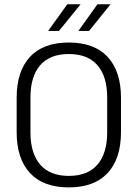

<svg xmlns="http://www.w3.org/2000/svg" viewBox="-20 -844 628 876"><path d="M294 11Q177.5 11 116.8 -54.5Q56 -120 56 -241.5V-398Q56 -519 116.8 -584.5Q177.5 -650 294 -650Q410 -650 471 -584.5Q532 -519 532 -398V-241.5Q532 -120 471 -54.5Q410 11 294 11ZM294 -41.5Q380.5 -41.5 424.8 -93.2Q469 -145 469 -239.5V-400Q469 -495 424.8 -546.2Q380.5 -597.5 294 -597.5Q207.5 -597.5 163.2 -546.2Q119 -495 119 -400V-239.5Q119 -145 163.2 -93.2Q207.5 -41.5 294 -41.5ZM424.5 -824.5H484V-824L386.5 -703H338.5V-704ZM287 -824.5H347V-823.5L249 -703H200.5V-704Z"/></svg>

Font: Anek Latin Light
Style: Regular
Weight: 300
Designer: Yesha Goshar
Foundry: Ek Type
Version: Version 1.003